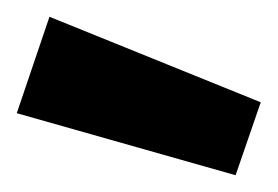

<svg xmlns="http://www.w3.org/2000/svg" viewBox="-36 -773 331 229"><path d="M-16 -638 245 -564 275 -651 23 -753Z"/></svg>

Font: RazerF5
Style: Bold
Weight: 700
Foundry: Razer Inc.
Version: Version 2